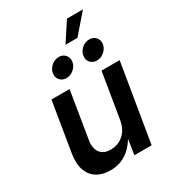

<svg xmlns="http://www.w3.org/2000/svg" viewBox="-218 -1036 1045 1161"><g transform="rotate(-30 304.0 -455.5)"><path d="M207 7.3Q151.4 7.3 113.3 -16.6Q75.2 -40.5 59.3 -86.4Q43.5 -132.3 54.2 -198.2L110.8 -542.5H237.3L184.1 -217.8Q175.3 -163.1 198.2 -131.8Q221.2 -100.6 271 -100.6Q304.7 -100.6 333.3 -115Q361.8 -129.4 381.6 -157.5Q401.4 -185.5 408.2 -226.1L460.4 -542.5H586.9L497.1 0H376.5L397.5 -134.8H408.7Q374 -63.5 323.5 -28.1Q272.9 7.3 207 7.3ZM467.8 -608.9Q439 -608.9 422.4 -628.7Q405.8 -648.4 410.6 -676.3Q415 -704.1 438.2 -723.6Q461.4 -743.2 490.2 -743.2Q518.6 -743.2 535.2 -723.6Q551.8 -704.1 547.4 -676.3Q542.5 -648.4 519.3 -628.7Q496.1 -608.9 467.8 -608.9ZM254.9 -608.9Q226.6 -608.9 209.7 -628.7Q192.9 -648.4 197.8 -676.3Q202.1 -704.1 225.6 -723.6Q249 -743.2 277.3 -743.2Q305.7 -743.2 322.3 -723.6Q338.9 -704.1 334.5 -676.3Q329.6 -648.4 306.4 -628.7Q283.2 -608.9 254.9 -608.9ZM349.6 -786.6 436.5 -919.4H548.3L433.1 -786.6Z"/></g></svg>

Font: Inter 16pt SemiBold
Style: Italic
Weight: 600
Italic angle: -9.3988°
Version: Version 4.001;git-66647c0bb